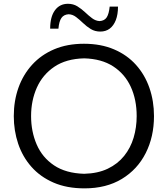

<svg xmlns="http://www.w3.org/2000/svg" viewBox="-20 -998 898 1029"><path d="M430.9 -66.6Q332.7 -69.4 269.6 -111.8Q206.5 -154.2 176.6 -223.6Q146.6 -293 146.6 -375.9Q146.6 -459.1 177.5 -528.5Q208.4 -597.8 271.5 -640.4Q334.6 -682.9 430.9 -685.3Q524.1 -682.9 586.7 -642.3Q649.3 -601.6 680.9 -532.7Q712.5 -463.8 712.5 -375.9Q712.5 -315 696.1 -260.1Q679.7 -205.2 645.3 -162.4Q610.9 -119.5 557.8 -94Q504.7 -68.4 430.9 -66.6ZM433 11.5Q549.6 11.5 633.1 -39.1Q716.5 -89.6 760.9 -177.4Q805.3 -265.1 805.3 -375.9Q805.3 -456.5 780.9 -526.8Q756.5 -597.2 708.9 -650.3Q661.4 -703.4 591.2 -733.4Q521 -763.5 429.9 -763.5Q340.3 -763.5 270.5 -733.9Q200.8 -704.3 152.5 -651.4Q104.2 -598.5 79 -528.1Q53.9 -457.7 53.9 -375.7Q53.9 -297.6 77.4 -227.7Q101 -157.7 148.4 -104Q195.8 -50.3 266.9 -19.4Q338 11.5 433 11.5ZM517.7 -828.8Q547 -828.8 568 -844.5Q589 -860.2 600.7 -890.2Q612.4 -920.2 612.4 -962.6H567.8Q563.8 -923.4 551.9 -905Q540 -886.6 513.7 -885Q492.6 -886.1 473.8 -900.1Q455 -914.2 436 -932.3Q416.9 -950.3 394.8 -964Q372.7 -977.7 344.2 -977.7Q300 -977.7 274.4 -942.9Q248.8 -908 248.8 -844.2H293.1Q296.6 -883.7 309.3 -901.9Q322 -920 347.7 -921.6Q369.1 -921 387.8 -906.7Q406.5 -892.5 425.3 -874.3Q444.2 -856.1 466.5 -842.4Q488.8 -828.8 517.7 -828.8Z"/></svg>

Font: Pinar FD VF
Style: Regular
Weight: 300
Designer: Amin Abedi
Version: Version 2.000